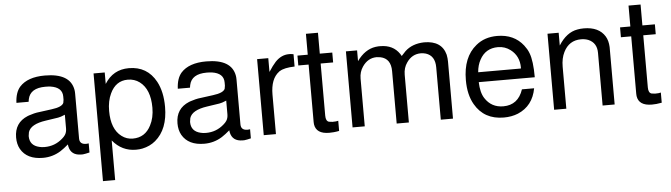

<svg xmlns="http://www.w3.org/2000/svg" viewBox="-52 -884 4605 1318"><g transform="rotate(-5 2251.0 -225.0)"><path d="M535 -49V14Q507 21 489 23H488H478Q407 23 394 -40L392 -54Q362 -28 337 -12Q281 23 214 23Q104 23 61 -52Q42 -86 42 -132Q42 -234 134 -272L145 -276L179 -286L198 -290Q213 -292 239 -295.5Q265 -299 302 -304Q375 -313 386 -342V-343V-344L389 -362V-384Q389 -448 308 -460Q300 -461 291 -461.5Q282 -462 272 -462Q168 -462 152 -387L149 -369H65Q68 -440 101 -478Q156 -539 275 -539Q450 -539 470 -423Q471 -417 471.5 -410.5Q472 -404 472 -396V-88Q472 -47 517 -47H519Q527 -47 530 -48H531ZM389 -259 379 -255Q362 -247 341 -243L255 -230Q150 -215 133 -161L129 -135V-134Q129 -69 196 -54Q211 -50 232 -50Q303 -50 356 -97Q369 -108 377 -120Q389 -138 389 -165Z M610 218V-524H687V-445Q745 -539 854 -539Q981 -539 1041 -428Q1079 -357 1079 -253Q1079 -99 990 -24Q952 8 899 19Q880 23 855 23Q758 23 694 -55V218ZM840 -461Q757 -461 718 -377Q694 -327 694 -258Q694 -133 763 -81Q797 -55 840 -55Q925 -55 965 -134Q992 -185 992 -255Q992 -382 921 -435Q886 -461 840 -461Z M1647 -49V14Q1619 21 1601 23H1600H1590Q1519 23 1506 -40L1504 -54Q1474 -28 1449 -12Q1393 23 1326 23Q1216 23 1173 -52Q1154 -86 1154 -132Q1154 -234 1246 -272L1257 -276L1291 -286L1310 -290Q1325 -292 1351 -295.5Q1377 -299 1414 -304Q1487 -313 1498 -342V-343V-344L1501 -362V-384Q1501 -448 1420 -460Q1412 -461 1403 -461.5Q1394 -462 1384 -462Q1280 -462 1264 -387L1261 -369H1177Q1180 -440 1213 -478Q1268 -539 1387 -539Q1562 -539 1582 -423Q1583 -417 1583.5 -410.5Q1584 -404 1584 -396V-88Q1584 -47 1629 -47H1631Q1639 -47 1642 -48H1643ZM1501 -259 1491 -255Q1474 -247 1453 -243L1367 -230Q1262 -215 1245 -161L1241 -135V-134Q1241 -69 1308 -54Q1323 -50 1344 -50Q1415 -50 1468 -97Q1481 -108 1489 -120Q1501 -138 1501 -165Z M1737 -524H1814V-429Q1841 -471 1863 -495Q1905 -539 1957 -539H1968L1989 -536V-451Q1917 -449 1886 -429L1882 -427L1880 -425Q1821 -381 1821 -272V0H1737Z M2255 -524V-456H2169V-97Q2169 -59 2191 -53L2215 -50Q2242 -50 2255 -54V16Q2235 20 2218 21.5Q2201 23 2187 23Q2097 23 2087 -44L2086 -60V-456H2015V-524H2086V-668H2169V-524Z M2349 -524H2426V-450Q2480 -526 2554 -537L2574 -539H2587Q2675 -539 2719 -474L2728 -459L2757 -490Q2807 -537 2889 -539Q3010 -539 3036 -441Q3041 -416 3041 -393V0H2957V-361Q2957 -441 2894 -461Q2876 -466 2860 -466Q2799 -466 2762 -412Q2737 -377 2737 -329V0H2653V-361Q2653 -448 2582 -463L2556 -466Q2495 -466 2457 -410Q2433 -375 2433 -329V0H2349Z M3239 -234Q3241 -162 3267 -122Q3311 -54 3393 -54Q3495 -54 3530 -159H3614Q3592 -39 3488 5Q3444 23 3390 23Q3254 23 3191 -87Q3152 -154 3152 -255Q3152 -414 3246 -490Q3305 -539 3392 -539Q3508 -539 3572 -457Q3582 -444 3590 -430.5Q3598 -417 3604 -401Q3625 -347 3625 -234ZM3535 -302 3536 -308Q3536 -388 3477 -433Q3439 -462 3391 -462Q3305 -462 3265 -387Q3245 -351 3241 -302Z M3738 -524H3815V-436Q3869 -522 3945 -535Q3955 -537 3966 -538Q3977 -539 3989 -539Q4093 -539 4135 -470Q4153 -440 4155 -396V0H4072V-363Q4072 -432 4014 -457Q3991 -466 3964 -466Q3881 -466 3843 -389Q3822 -347 3822 -289V0H3738Z M4478 -524V-456H4392V-97Q4392 -59 4414 -53L4438 -50Q4465 -50 4478 -54V16Q4458 20 4441 21.5Q4424 23 4410 23Q4320 23 4310 -44L4309 -60V-456H4238V-524H4309V-668H4392V-524Z"/></g></svg>

Font: Ekushey Amar Bangla
Style: Regular
Weight: 400
Designer: Al Mamun Sumon
Foundry: Al Mamun Sumon
Version: Version 1.0